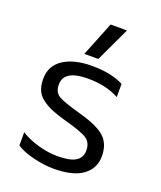

<svg xmlns="http://www.w3.org/2000/svg" viewBox="-134 -791 748 892"><g transform="rotate(20 239.5 -345.0)"><path d="M189.9 -535.2 257.8 -705.1H338.9L258.8 -535.2ZM236.8 15.1Q190.4 15.1 136 1.7Q81.5 -11.7 51.8 -32.2V-97.2Q89.4 -73.7 138.9 -59.8Q188.5 -45.9 234.9 -45.9Q296.4 -45.9 324.2 -63.5Q352.1 -81.1 352.1 -116.2Q352.1 -154.8 325.2 -172.9Q298.3 -190.9 212.9 -213.9Q169.4 -226.1 141.8 -237.5Q114.3 -249 91.8 -265.9Q69.3 -282.7 59.6 -305.7Q49.8 -328.6 49.8 -360.8Q49.8 -426.3 102.5 -460.7Q155.3 -495.1 242.2 -495.1Q340.3 -495.1 399.9 -462.9V-397.9Q337.4 -433.1 245.1 -433.1Q127 -433.1 127 -360.8Q127 -324.2 152.1 -308.1Q177.2 -292 268.1 -267.1Q357.9 -242.2 393.6 -209Q429.2 -175.8 429.2 -116.2Q429.2 -55.7 381.3 -20.3Q333.5 15.1 236.8 15.1Z"/></g></svg>

Font: Prompt Light
Style: Regular
Weight: 300
Designer: Katatrad Team
Foundry: CadsonDemak
Version: Version 1.000;PS 001.000;hotconv 1.0.88;makeotf.lib2.5.64775